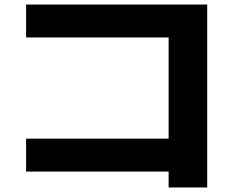

<svg xmlns="http://www.w3.org/2000/svg" viewBox="-20 -763 1040 846"><path d="M723 63V-7H95V-152H723V-598H95V-743H893V63Z"/></svg>

Font: M PLUS 1 Thin ExtraBold
Style: Regular
Weight: 800
Version: Version 1.001